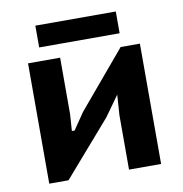

<svg xmlns="http://www.w3.org/2000/svg" viewBox="-77 -752 787 825"><g transform="rotate(-10 316.0 -339.5)"><path d="M420 -237 426 -326 363 -238 156 0H72V-525H212V-278L207 -206H219Q231 -223 243.5 -242Q256 -261 268 -278L476 -525H560V0H420ZM131 -679H482V-584H131Z"/></g></svg>

Font: PT Sans Caption
Style: Bold
Weight: 700
Designer: A.Korolkova, O.Umpeleva, V.Yefimov
Foundry: ParaType Ltd
Version: Version 2.003W OFL